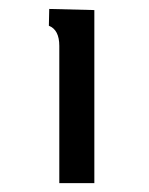

<svg xmlns="http://www.w3.org/2000/svg" viewBox="-20 -410 333 429"><path d="M190.8 -387.5V-0.8H112.5V-307.5Q112.5 -343.3 89.2 -352.5L90 -390Z"/></svg>

Font: Chomsky
Style: Regular
Weight: 400
Version: Version 2.3